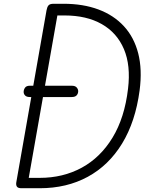

<svg xmlns="http://www.w3.org/2000/svg" viewBox="-20 -999 770 1019"><path d="M721 -519.5Q699 -353.5 628 -237.2Q557 -121 445.5 -60.5Q334 0 190.5 0H94Q76 0 70 -8.2Q64 -16.5 66.5 -31.5L227 -944.5Q230 -961.5 237.2 -970.2Q244.5 -979 265 -979H317.5Q421 -979 502.2 -948.8Q583.5 -918.5 637.5 -860Q691.5 -801.5 713.5 -716Q735.5 -630.5 721 -519.5ZM132.5 -55H190.5Q314.5 -55 413.8 -109Q513 -163 577.2 -268.5Q641.5 -374 659.5 -528Q674.5 -651.5 637.8 -738.2Q601 -825 520.2 -871Q439.5 -917 322 -917H284.5ZM360.5 -484H138.5Q121.5 -484 113.5 -492Q105.5 -500 105.5 -511Q105.5 -523 112.8 -533.5Q120 -544 138.5 -544H360.5Q379 -544 387 -534.8Q395 -525.5 395 -515Q395 -502.5 387 -493.2Q379 -484 360.5 -484Z"/></svg>

Font: Edu QLD Hand
Style: Regular
Weight: 400
Designer: Tina and Corey Anderson, Eben Sorkin
Foundry: Sorkin Type Co.
Version: Version 2.000